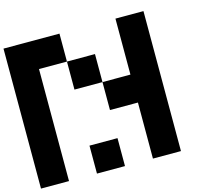

<svg xmlns="http://www.w3.org/2000/svg" viewBox="-133 -963 1467 1325"><g transform="rotate(-15 600.0 -300.0)"><path d="M399.9 -600.1H600.1V-399.9H399.9ZM600.1 0.5V200.2H399.9V0.5ZM200.2 200.2H0V-799.8H399.9V-600.1H200.2ZM799.8 -399.9V-799.8H1000V200.2H799.8V-200.2H600.1V-399.9Z"/></g></svg>

Font: QuinqueFive
Style: Regular
Weight: 400
Monospace: yes
Designer: GGBotNet
Foundry: GGBotNet
Version: 1.1